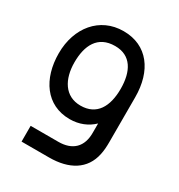

<svg xmlns="http://www.w3.org/2000/svg" viewBox="-189 -680 986 1060"><g transform="rotate(30 304.0 -150.0)"><path d="M273.5 15C333.5 15 384 -6.5 422 -43V13.5C423.5 106.5 371.5 154.5 282.5 154.5H106V255H281.5C407.5 255 497.5 204 520 94.5C525.5 69 527 43.5 527 14.5V-270.5C527 -438 443 -555 290 -555C138.5 -555 40 -433.5 40 -270.5C40 -108.5 123 15 273.5 15ZM140 -270.5C140 -376.5 179 -460.5 290.5 -460.5C391.5 -460.5 434.5 -382.5 434.5 -270.5C434.5 -158.5 391 -79.5 288 -79.5C187.5 -79.5 140 -163.5 140 -270.5Z"/></g></svg>

Font: Eudonet SemiBold
Style: Regular
Weight: 600
Designer: Mikhail Sharanda
Foundry: Mikhail Sharanda
Version: Version 4.503;Glyphs 3.1.2 (3151)